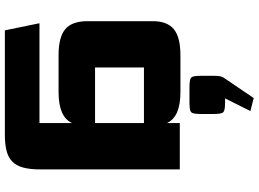

<svg xmlns="http://www.w3.org/2000/svg" viewBox="-157 -693 1064 790"><g transform="rotate(90 375.0 -298.0)"><path d="M257.6 -157.1Q257.6 -157.1 257.6 -157.1Q257.6 -157.1 257.6 -157.1H486.5V-358.3H257.6Q257.6 -358.3 257.6 -358.3Q257.6 -358.3 257.6 -358.3ZM104.9 214 75.6 71.6H486.5Q486.5 71.6 486.5 71.6Q486.5 71.6 486.5 71.6V-62.5Q473.3 -34.3 441.7 -20.7Q410 -7 358.3 -7H207.1Q132.3 -7 99.7 -34.8Q67.1 -62.6 67.1 -126.1V-394.3Q67.1 -454.1 100.1 -481.2Q133.1 -508.4 207.1 -508.4H358.3Q410 -508.4 441.5 -494.8Q473.1 -481.1 486.5 -452.9V-505.8H677V69.2Q677 111 669.3 138.9Q661.7 166.8 644.6 183.5Q627.5 200.3 600.2 207.1Q572.9 214 533 214ZM437 -796.2 384.8 -692.1H402.1Q434.6 -692.1 441.8 -684.7Q449 -677.4 449 -645.1V-592.1Q449 -559.7 441.8 -552.6Q434.6 -545.6 402.1 -545.6H339.1Q306.3 -545.6 299.1 -552.6Q291.9 -559.7 291.9 -592.1V-645.1Q291.9 -659.8 293.4 -669.6Q294.9 -679.4 299.1 -685.4L383.4 -809.9Z"/></g></svg>

Font: Science Gothic
Style: Regular
Weight: 400
Designer: Thomas Phinney, Vassil Kateliev, Brandon Buerkle
Foundry: Font Detective LLC
Version: Version 1.018